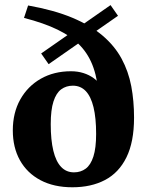

<svg xmlns="http://www.w3.org/2000/svg" viewBox="-20 -740 600 772"><path d="M271 13Q196.5 13 142.8 -15.5Q89 -44 60.2 -95.5Q31.5 -147 31.5 -215.5Q31.5 -286.5 61.5 -340Q91.5 -393.5 144.2 -423.5Q197 -453.5 265.5 -453.5Q292.5 -453.5 315.5 -446.2Q338.5 -439 357 -425.5Q375.5 -412 387.5 -393.2Q399.5 -374.5 404.5 -351L377.5 -344Q374 -415 356 -467Q338 -519 302.8 -556.2Q267.5 -593.5 212 -620.5Q156.5 -647.5 76.5 -668L93 -718Q197 -699.5 270.5 -668.8Q344 -638 392.5 -596.8Q441 -555.5 468.8 -504.2Q496.5 -453 507.8 -393.5Q519 -334 519 -267Q519 -169.5 488.5 -107.5Q458 -45.5 402.2 -16.2Q346.5 13 271 13ZM277.5 -47Q304.5 -47 324.5 -61.8Q344.5 -76.5 355.5 -110.5Q366.5 -144.5 366.5 -201.5Q366.5 -266 356 -309Q345.5 -352 324.8 -373.8Q304 -395.5 273 -395.5Q246 -395.5 226 -380.8Q206 -366 195 -332Q184 -298 184 -241Q184 -177 194.5 -133.8Q205 -90.5 225.8 -68.8Q246.5 -47 277.5 -47ZM175.5 -482 145.5 -525 424.5 -719.5 454.5 -676.5Z"/></svg>

Font: Newsreader 16pt 16pt
Style: Bold
Weight: 700
Version: Version 1.003